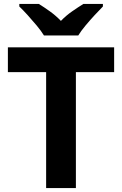

<svg xmlns="http://www.w3.org/2000/svg" viewBox="-20 -954 619 974"><path d="M365 0H214V-588H20V-714H559V-588H365ZM203 -774Q189 -797 166.5 -824Q144 -851 120.5 -877Q97 -903 78 -921V-934H177Q203 -918 233 -896.5Q263 -875 289 -848Q315 -875 346 -896.5Q377 -918 403 -934H502V-921Q484 -903 460 -877Q436 -851 413.5 -824Q391 -797 377 -774Z"/></svg>

Font: Noto Sans Kayah Li
Style: Bold
Weight: 700
Designer: Monotype Design Team, Sérgio Martins
Foundry: Monotype Imaging Inc.
Version: Version 2.002; ttfautohint (v1.8.4.7-5d5b)